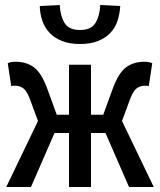

<svg xmlns="http://www.w3.org/2000/svg" viewBox="-20 -748 640 768"><path d="M5 0 132 -264 101 -348Q88 -384 73.5 -394.5Q59 -405 43 -405Q37 -405 33.5 -405Q30 -405 25 -403L11 -495Q21 -501 43 -501Q84 -501 114 -480Q144 -459 167 -399L207 -289H256V-489H344V-289H393L433 -399Q456 -459 486 -480Q516 -501 557 -501Q577 -501 589 -495L575 -403Q570 -405 566.5 -405Q563 -405 557 -405Q541 -405 526.5 -394.5Q512 -384 499 -348L468 -264L595 0H496L402 -216H344V0H256V-216H198L104 0ZM300 -572Q258 -572 228 -584Q198 -596 178.5 -616.5Q159 -637 149.5 -664.5Q140 -692 139 -724L219 -728Q221 -685 238 -656.5Q255 -628 300 -628Q345 -628 362 -656.5Q379 -685 381 -728L461 -724Q459 -692 450 -664.5Q441 -637 421.5 -616.5Q402 -596 372 -584Q342 -572 300 -572Z"/></svg>

Font: SauceCodePro Nerd Font Mono
Style: Regular
Weight: 500
Monospace: yes
Designer: Paul D. Hunt, Teo Tuominen
Foundry: Adobe Systems Incorporated
Version: Version 2.030;PS 1.000;hotconv 16.6.51;makeotf.lib2.5.65220;